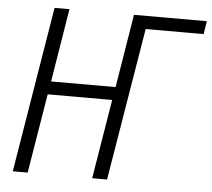

<svg xmlns="http://www.w3.org/2000/svg" viewBox="-52 -791 935 848"><g transform="rotate(5 415.5 -367.5)"><path d="M35 0 156 -735H222L169 -410H455L508 -735H831L822 -677H565L453 0H387L445 -352H159L101 0Z"/></g></svg>

Font: Iosevka Aile Light
Style: Italic
Weight: 300
Italic angle: -9°
Designer: Belleve Invis
Foundry: Belleve Invis
Version: Version 31.1.0; ttfautohint (v1.8.4)